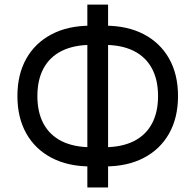

<svg xmlns="http://www.w3.org/2000/svg" viewBox="-20 -789 865 850"><path d="M380.9 -52.2Q281.2 -52.2 208.5 -90.3Q135.7 -128.4 96.4 -198.2Q57.1 -268.1 57.1 -363.8Q57.1 -459.5 96.4 -529.3Q135.7 -599.1 208.5 -637.2Q281.2 -675.3 380.9 -675.3H444.3Q544.4 -675.3 616.9 -637.2Q689.5 -599.1 728.8 -529.3Q768.1 -459.5 768.1 -363.8Q768.1 -268.1 728.8 -198.2Q689.5 -128.4 616.9 -90.3Q544.4 -52.2 444.3 -52.2ZM384.8 -137.2H440.4Q517.6 -137.2 570.8 -163.3Q624 -189.5 651.9 -240.2Q679.7 -291 679.7 -363.8Q679.7 -436.5 651.9 -487.3Q624 -538.1 570.8 -564.2Q517.6 -590.3 440.4 -590.3H384.8Q308.1 -590.3 254.6 -564.2Q201.2 -538.1 173.3 -487.3Q145.5 -436.5 145.5 -363.8Q145.5 -291 173.3 -240.2Q201.2 -189.5 254.6 -163.3Q308.1 -137.2 384.8 -137.2ZM366.7 41V-768.6H458.5V41Z"/></svg>

Font: Inter 17pt
Style: Regular
Weight: 400
Version: Version 4.001;git-66647c0bb